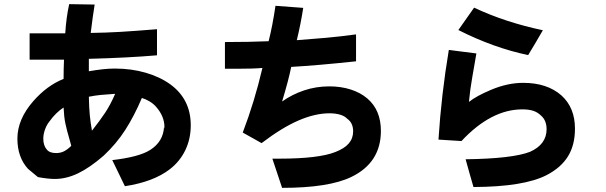

<svg xmlns="http://www.w3.org/2000/svg" viewBox="-20 -764 2926 927"><path d="M555 77 522 9Q652 -6 705 -40Q768 -80 772 -151Q772 -148 774 -142V-150Q774 -203 733 -249Q720 -264 701 -275Q682 -286 665 -291Q628 -204 585 -137Q542 -70 480 -12Q413 46 356.5 73Q300 100 245 100Q212 100 163 91L139 71L115 51Q64 -5 64 -95Q64 -188 141 -276Q208 -352 287 -383Q287 -429 289 -476H123V-603H295Q300 -681 314 -744Q355 -744 375 -743L437 -742Q428 -687 418 -605Q490 -606 559 -610Q628 -614 738 -623V-497Q600 -485 409 -480V-420Q444 -426 474.5 -429.5Q505 -433 534 -433Q614 -433 683 -413Q752 -393 802 -357Q901 -285 901 -159Q901 -94 875 -39.5Q849 15 800 53Q721 114 583 135Q578 125 555 77ZM536 -311Q490 -308 465 -305.5Q440 -303 409 -297Q410 -244 413.5 -208Q417 -172 424 -133Q464 -184 488.5 -221Q513 -258 536 -311ZM219 -178Q211 -169 203 -153Q189 -122 189 -95Q189 -61 206 -42Q219 -25 251 -25Q272 -25 289 -33.5Q306 -42 324 -60Q322 -66 317 -86Q302 -137 295.5 -168.5Q289 -200 287 -245Q249 -220 219 -178Z M1329 2Q1518 2 1599 -30Q1643 -47 1664 -71.5Q1685 -96 1685 -130Q1685 -171 1656 -191Q1644 -204 1621.5 -210.5Q1599 -217 1571 -217Q1501 -217 1420.5 -182Q1340 -147 1243 -73L1152 -124Q1209 -273 1247 -436Q1206 -432 1122 -432H1066V-561Q1184 -561 1277 -565Q1296 -640 1310 -736L1444 -726Q1432 -648 1413 -570Q1483 -575 1554.5 -581.5Q1626 -588 1699 -598V-468Q1511 -448 1386 -441Q1374 -380 1342 -274Q1390 -308 1448 -327.5Q1506 -347 1570 -347Q1626 -347 1673 -332Q1720 -317 1753 -289Q1819 -233 1819 -132Q1819 21 1677 90Q1568 143 1342 143L1295 2Z M2566 -558 2530 -498Q2363 -533 2193 -619L2238 -683L2269 -727Q2420 -656 2601 -618Q2590 -598 2566 -558ZM2249 80 2228 5Q2454 2 2539 -31Q2619 -67 2619 -140Q2619 -183 2592 -206Q2576 -222 2554.5 -229Q2533 -236 2502 -236Q2351 -236 2208 -83L2097 -90Q2111 -309 2147 -523L2201 -516Q2253 -510 2280 -506L2273 -465Q2271 -451 2260.5 -393Q2250 -335 2244 -272Q2281 -301 2350 -330Q2430 -364 2506 -364Q2622 -364 2691 -303Q2756 -244 2756 -143Q2756 -64 2722.5 -9.5Q2689 45 2620 81Q2510 138 2266 139Z"/></svg>

Font: Gmarket Sans TTF Bold
Style: Regular
Weight: 700
Designer: Creative Director : Sungho Lee; Art Director : Kiwoong Choi; Project Manager : Sori Yang, Jongwook Yoon; Font Designer :
Foundry: Sandoll Inc.
Version: Version 1.000;hotconv 1.0.109;makeotfexe 2.5.65596